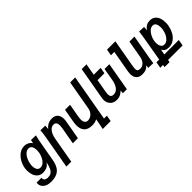

<svg xmlns="http://www.w3.org/2000/svg" viewBox="144 -1950 3312 3312"><g transform="rotate(-45 1800.0 -294.0)"><path d="M17 64.5Q17 53 19.5 38H138Q136.5 45.5 136.5 52.5Q136.5 84 160 100Q183.5 116 220.5 116Q265.5 116 297 97Q328.5 78 350.8 33.5Q373 -11 387 -86.5L379 -78Q351 -36.5 310.5 -19.8Q270 -3 220.5 -3Q162 -3 123.2 -34.2Q84.5 -65.5 66.2 -115.8Q48 -166 48 -224.5Q48 -255.5 53.5 -288.5Q64.5 -353 99.5 -416Q134.5 -479 190.2 -520Q246 -561 316 -561Q374 -561 425 -523Q437 -514 446.2 -501.2Q455.5 -488.5 456.5 -482.5L469.5 -551L587.5 -546.5Q569.5 -483.5 564.5 -452.5L492.5 -44.5Q476 47.5 441.2 102.5Q406.5 157.5 349.2 182.2Q292 207 205.5 207Q151 207 108 188.8Q65 170.5 41 138.2Q17 106 17 64.5ZM415 -296.5Q420 -326.5 420 -352Q420 -406.5 399.5 -442.2Q379 -478 335.5 -478Q292.5 -478 258 -446.8Q223.5 -415.5 201.2 -368Q179 -320.5 170.5 -271.5Q166 -246 166 -218.5Q166 -166 186.5 -131.5Q207 -97 252 -97Q293.5 -97 327.8 -126.8Q362 -156.5 384.2 -202.5Q406.5 -248.5 415 -296.5Z M704 -554.5 820.5 -550 814 -473.5Q849 -518 891.5 -538.5Q934 -559 987.5 -559Q1057 -559 1094 -518Q1131 -477 1131 -403Q1131 -374.5 1125 -341.5L1064.5 0H940.5L995.5 -310.5Q1002 -349.5 1002 -374Q1002 -464 932 -464Q890 -464 858.8 -435.2Q827.5 -406.5 808.5 -362.5Q789.5 -318.5 781 -269.5L697.5 205.5H577.5L689 -426.5Q694.5 -458.5 697.8 -490.5Q701 -522.5 704 -554.5Z M1399 20Q1202.5 20 1202.5 -174.5Q1202.5 -216 1211.5 -266L1253.5 -503.5H1376.5L1332 -250.5Q1326.5 -218.5 1326.5 -194Q1326.5 -144.5 1346.8 -118.2Q1367 -92 1405.5 -92Q1439.5 -92 1471 -110Q1502.5 -128 1524.8 -159.2Q1547 -190.5 1554 -229L1650 -774.5H1773L1622.5 78.5H1693L1673.5 191H1480L1518.5 -8Q1487.5 7.5 1460.2 13.8Q1433 20 1399 20Z M1879.5 -50Q1862 -68 1853 -94.8Q1844 -121.5 1844 -154.5Q1844 -174 1848 -199L1953.5 -796.5H2070L2032 -580.5H2200L2180 -468.5H2012L1968 -219Q1963.5 -193 1963.5 -171.5Q1963.5 -134 1980.2 -114.8Q1997 -95.5 2034.5 -95.5Q2098.5 -95.5 2138.5 -149.5Q2178.5 -203.5 2193 -286L2234 -519.5H2350.5L2259 0H2161.5L2167.5 -62Q2141 -32.5 2101 -11.8Q2061 9 2009 9Q1964.5 9 1930.8 -6.2Q1897 -21.5 1879.5 -50Z M2484 -145Q2484 -172.5 2489 -200.5L2561 -608H2479L2499.5 -725H2703.5L2612 -206.5Q2606 -170.5 2606 -150.5Q2606 -118.5 2620.8 -102.2Q2635.5 -86 2672 -86Q2711.5 -86 2741.5 -105.8Q2771.5 -125.5 2790 -158.5Q2808.5 -191.5 2815.5 -231.5L2871.5 -550H2993.5L2917 -114.5Q2913 -90.5 2906 -42.5L2899.5 4.5L2779.5 0L2787.5 -55.5Q2764 -29.5 2740.8 -15.8Q2717.5 -2 2691 3Q2664.5 8 2627 8Q2559.5 8 2521.8 -32.5Q2484 -73 2484 -145Z M2948 32.5H3015.5L3096 -435.5Q3103 -477 3109 -528.5L3112 -554.5L3229.5 -550L3222 -475Q3256.5 -521.5 3293.5 -540.8Q3330.5 -560 3375 -560Q3435 -560 3473.8 -530Q3512.5 -500 3530 -450.8Q3547.5 -401.5 3547.5 -342Q3547.5 -302.5 3541 -267Q3529.5 -201 3497.8 -139.2Q3466 -77.5 3411.2 -36.8Q3356.5 4 3281.5 4Q3235 4 3205 -13.8Q3175 -31.5 3158 -67.5L3139.5 32.5H3493L3473 145.5H3118.5L3110.5 190H2988.5L2996 145.5H2928ZM3423 -281Q3428.5 -311 3428.5 -341Q3428.5 -393.5 3409.8 -428.2Q3391 -463 3350 -463Q3309.5 -463 3274.2 -432.8Q3239 -402.5 3215.2 -355.5Q3191.5 -308.5 3183 -261Q3178.5 -236.5 3178.5 -210Q3178.5 -157.5 3199.2 -122.2Q3220 -87 3263 -87Q3303 -87 3336.5 -115.2Q3370 -143.5 3392.2 -188Q3414.5 -232.5 3423 -281Z"/></g></svg>

Font: JuliaMono
Style: Bold Italic
Weight: 700
Italic angle: -9°
Monospace: yes
Designer: cormullion
Foundry: corm
Version: Version 0.057; ttfautohint (v1.8.4)